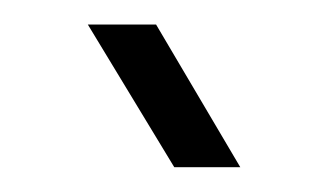

<svg xmlns="http://www.w3.org/2000/svg" viewBox="-20 -775 265 155"><path d="M120.7 -640 50.9 -755.2H106L174 -640Z"/></svg>

Font: Big Shoulders Stencil Display SC Thin
Style: Regular
Weight: 100
Designer: Patric King
Foundry: XO Type Co
Version: Version 2.001